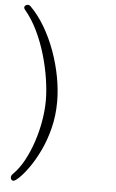

<svg xmlns="http://www.w3.org/2000/svg" viewBox="-62 -831 624 1029"><g transform="rotate(5 250.0 -316.0)"><path d="M50 157Q43 157 39 152Q35 147 35 140Q35 130 43 122Q77 89 103.5 40Q130 -9 148.5 -65.5Q167 -122 176.5 -179Q186 -236 186 -286Q186 -338 176.5 -401Q167 -464 148 -529.5Q129 -595 100 -655.5Q71 -716 32 -762Q27 -769 27 -773Q27 -780 32.5 -784.5Q38 -789 45 -789Q54 -789 60 -783Q103 -740 137.5 -681.5Q172 -623 196.5 -555.5Q221 -488 234 -418.5Q247 -349 247 -286Q247 -210 230 -142.5Q213 -75 186.5 -20Q160 35 132 74.5Q104 114 81.5 135.5Q59 157 50 157Z"/></g></svg>

Font: Moon Stars Kai HW Light
Style: Regular
Weight: 300
Designer: GuiWonder
Version: Version 1.101